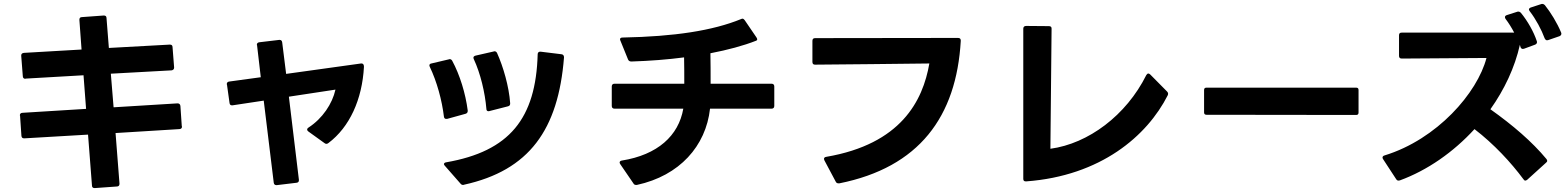

<svg xmlns="http://www.w3.org/2000/svg" viewBox="-20 -895 7970 977"><path d="M905 -253 898 -356C897 -364 892 -369 884 -369H883L558 -349L544 -520L853 -537C861 -538 866 -543 866 -551V-552L858 -655C858 -664 853 -668 845 -668H843L534 -651L522 -803C522 -812 517 -816 509 -816H507L397 -808C388 -808 384 -803 384 -795V-793L395 -643L102 -626C93 -625 88 -621 88 -613V-612V-611L96 -508C96 -499 101 -494 109 -494C109 -494 110 -494 110 -495L405 -512L418 -341L95 -321C86 -321 81 -316 81 -308C81 -308 81 -307 82 -307L89 -204C90 -195 94 -191 103 -191H104L428 -210L448 49C448 58 453 62 461 62H463L575 54C583 54 588 49 588 41V39L568 -218L892 -238C901 -238 906 -243 906 -250V-251Z M1651 -167C1759 -248 1823 -389 1832 -555C1832 -566 1828 -572 1820 -572H1817L1436 -519L1416 -679C1415 -687 1411 -692 1403 -692H1401L1300 -680C1292 -679 1287 -675 1287 -667C1287 -666 1287 -665 1288 -665L1307 -502L1146 -480C1138 -479 1134 -474 1134 -467C1134 -466 1134 -465 1135 -464L1148 -371C1149 -363 1153 -359 1160 -359H1163L1322 -383L1373 35C1374 43 1379 47 1386 47H1389L1489 35C1497 34 1501 30 1501 22V20L1450 -403L1687 -439C1671 -367 1621 -292 1550 -246C1545 -243 1543 -239 1543 -236C1543 -232 1545 -229 1549 -226L1631 -167C1634 -164 1638 -163 1641 -163C1644 -163 1647 -164 1651 -167Z M2360 -330V-333C2349 -419 2320 -514 2281 -586C2278 -591 2274 -594 2269 -594C2267 -594 2266 -594 2264 -593L2175 -572C2168 -571 2165 -567 2165 -562C2165 -560 2166 -557 2167 -555C2203 -480 2229 -385 2239 -301C2240 -294 2244 -290 2250 -290H2255L2349 -316C2356 -318 2360 -323 2360 -330ZM2239 -60C2239 -57 2241 -54 2244 -51L2323 39C2327 44 2331 46 2336 46C2338 46 2339 46 2341 45C2673 -28 2821 -235 2850 -603C2850 -612 2846 -618 2837 -619L2731 -632C2722 -633 2716 -628 2716 -619C2707 -292 2573 -125 2250 -69C2243 -68 2239 -64 2239 -60ZM2389 -601C2389 -599 2390 -597 2391 -594C2425 -521 2448 -424 2455 -341C2455 -333 2459 -329 2466 -329C2467 -329 2469 -329 2471 -330L2565 -354C2573 -356 2576 -361 2576 -368V-370C2570 -455 2541 -555 2509 -626C2506 -631 2502 -634 2497 -634C2495 -634 2493 -634 2492 -633L2400 -612C2393 -610 2389 -607 2389 -601Z M3216 46H3221C3438 -1 3572 -152 3593 -342H3906C3915 -342 3920 -347 3920 -356V-455C3920 -464 3915 -469 3906 -469H3596C3596 -519 3596 -576 3595 -624C3683 -641 3762 -662 3828 -688C3831 -689 3833 -691 3833 -695C3833 -697 3832 -701 3829 -705L3769 -793C3766 -797 3762 -800 3758 -800C3756 -800 3753 -799 3751 -798C3607 -739 3412 -709 3148 -704C3140 -704 3135 -701 3135 -695C3135 -693 3136 -690 3137 -688L3176 -592C3179 -585 3185 -582 3193 -582C3287 -585 3377 -592 3461 -603C3462 -559 3462 -512 3462 -469H3107C3098 -469 3093 -464 3093 -455V-356C3093 -347 3098 -342 3107 -342H3457C3433 -204 3326 -107 3144 -78C3137 -77 3133 -73 3133 -68C3133 -66 3134 -63 3136 -60L3203 38C3206 44 3211 46 3216 46Z M4247 38H4251C4656 -43 4847 -300 4869 -688C4869 -697 4865 -702 4855 -702L4128 -701C4118 -701 4114 -696 4114 -687V-580C4114 -571 4118 -566 4127 -566C4297 -567 4526 -570 4709 -572C4676 -381 4564 -162 4185 -97C4177 -96 4173 -92 4173 -87C4173 -84 4174 -82 4175 -79L4233 30C4236 36 4241 38 4247 38Z M5919 -429 5833 -516C5830 -519 5826 -521 5823 -521C5820 -521 5816 -518 5813 -513C5711 -308 5518 -164 5325 -138L5331 -748C5332 -757 5327 -762 5318 -762L5202 -763C5192 -763 5187 -758 5187 -749V15C5187 24 5191 28 5200 28H5202C5581 0 5817 -203 5922 -410C5923 -413 5924 -415 5924 -418C5924 -422 5922 -426 5919 -429Z M6119 -311 6881 -310C6889 -310 6893 -314 6893 -322V-437C6893 -445 6889 -449 6881 -449H6119C6111 -449 6107 -445 6107 -437V-323C6107 -315 6111 -311 6119 -311Z M7852 -690 7858 -691 7916 -711C7922 -714 7925 -718 7925 -723C7925 -725 7925 -727 7924 -729C7904 -778 7870 -833 7841 -869C7837 -873 7833 -875 7829 -875C7826 -875 7824 -875 7822 -874L7770 -857C7764 -855 7760 -851 7760 -847C7760 -844 7762 -841 7764 -838C7795 -798 7824 -744 7840 -700C7843 -694 7847 -690 7852 -690ZM7015 -93C7015 -91 7016 -88 7018 -85L7084 16C7087 21 7091 24 7096 24L7103 23C7243 -28 7376 -121 7483 -238C7582 -162 7669 -68 7732 17C7735 22 7738 24 7742 24C7745 24 7748 22 7751 20L7847 -67C7851 -70 7853 -73 7853 -77C7853 -80 7851 -83 7849 -86C7776 -174 7678 -258 7564 -339C7635 -439 7688 -551 7714 -667L7717 -656C7719 -650 7723 -646 7729 -646L7735 -647L7792 -668C7798 -671 7801 -675 7801 -680C7801 -682 7801 -684 7800 -686C7784 -734 7754 -787 7719 -830C7715 -834 7711 -836 7707 -836C7705 -836 7702 -836 7700 -835L7647 -818C7641 -816 7638 -812 7638 -808C7638 -805 7639 -802 7641 -799C7657 -778 7672 -754 7685 -729H7113C7103 -729 7099 -725 7099 -715V-611C7099 -602 7103 -597 7113 -597C7255 -597 7402 -600 7544 -600C7498 -423 7293 -186 7025 -104C7018 -102 7015 -98 7015 -93Z"/></svg>

Font: LINE Seed JP_OTF Bold
Style: Regular
Weight: 700
Designer: LINE & Fontrix & Fontworks
Version: Version 1.009